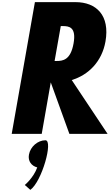

<svg xmlns="http://www.w3.org/2000/svg" viewBox="-20 -1258 1031 1804"><path d="M308 -1238 90 0H372L457 -484L632 0H991L654 -506C813 -554 938 -681 971 -868C1014 -1113 886 -1238 689 -1238ZM493 -685 551 -1013H569C628 -1013 699 -1005 671 -849C643 -693 570 -685 511 -685ZM407 60C482 60 374 448 265 526L213 480C213 480 295 413 330 315C275 301 241 255 252 195C265 120 335 60 407 60Z"/></svg>

Font: Hussar Dziwak
Style: Kur
Weight: 400
Version: Version 1.022